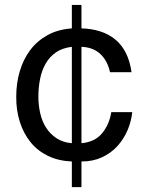

<svg xmlns="http://www.w3.org/2000/svg" viewBox="-20 -644 596 779"><path d="M271.5 11.2Q216.3 8.8 174.3 -11.7Q132.3 -32.2 104 -67.1Q75.7 -102.1 60.5 -149.4Q45.4 -196.8 45.9 -252Q45.9 -306.2 60.1 -354.5Q74.2 -402.8 102.3 -440.4Q130.4 -478 172.9 -501.5Q215.3 -524.9 271.5 -528.8V-624H310.5V-528.8Q351.6 -527.8 386 -516.8Q420.4 -505.9 447 -484.4Q473.6 -462.9 490.5 -429.4Q507.3 -396 513.7 -351.1H426.3Q416.5 -397 387.5 -424.6Q358.4 -452.1 310.5 -454.1V-63Q364.7 -67.9 394 -103Q423.3 -138.2 431.6 -189H516.6Q512.7 -151.9 497.6 -116Q482.4 -80.1 456.5 -51.5Q430.7 -22.9 394 -5.9Q357.4 11.2 310.5 11.2V115.2H271.5V11.2ZM271.5 -454.1Q232.4 -449.2 206.5 -431.2Q180.7 -413.1 165 -385.5Q149.4 -357.9 142.6 -323.5Q135.7 -289.1 135.7 -252Q135.7 -217.8 143.1 -184.8Q150.4 -151.9 167 -126Q183.6 -100.1 209.5 -83Q235.4 -65.9 271.5 -63V-454.1Z"/></svg>

Font: XB Khoramshahr
Style: Oblique
Weight: 400
Italic angle: 12°
Designer: Behnam
Foundry: Irmug
Version: Version 8.005 2009